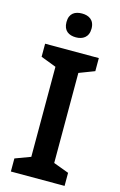

<svg xmlns="http://www.w3.org/2000/svg" viewBox="-138 -980 645 1036"><g transform="rotate(15 185.0 -461.5)"><path d="M186 -923C147 -923 116 -906 116 -857C116 -808 147 -790 186 -790C223 -790 256 -808 256 -857C256 -906 223 -923 186 -923ZM335 0V-73L249 -105V-608L335 -641V-714H35V-641L121 -608V-105L35 -73V0Z"/></g></svg>

Font: Noto Sans Tai Tham SemiBold
Style: Regular
Weight: 600
Designer: Monotype Design Team 2013. Revised by David WIlliams 2020
Foundry: Monotype Imaging Inc.
Version: Version 2.002